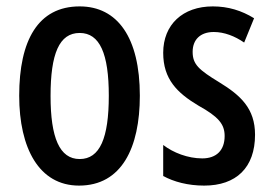

<svg xmlns="http://www.w3.org/2000/svg" viewBox="-20 -570 847 600"><path d="M417 -271C417 -453 347 -550 229 -550C99 -550 40 -444 40 -271C40 -107 102 10 227 10C360 10 417 -108 417 -271ZM138 -270C138 -402 165 -467 229 -467C292 -467 320 -402 320 -271C320 -138 292 -73 229 -73C166 -73 138 -140 138 -270Z M777 -149C777 -231 732 -272 665 -313C601 -352 582 -369 582 -408C582 -446 606 -470 648 -470C681 -470 714 -457 743 -437L774 -513C735 -537 693 -550 645 -550C551 -550 490 -493 490 -405C490 -323 533 -280 600 -240C663 -205 682 -182 682 -145C682 -100 656 -75 612 -75C567 -75 521 -93 490 -117V-20C523 -2 567 10 618 10C718 10 777 -46 777 -149Z"/></svg>

Font: Noto Sans Myanmar ExtraCondensed Medium
Style: Regular
Weight: 500
Width: 2
Designer: Monotype Design Team
Foundry: Monotype Imaging Inc.
Version: Version 2.107